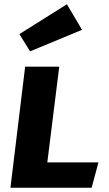

<svg xmlns="http://www.w3.org/2000/svg" viewBox="-20 -881 511 901"><path d="M29 0 98 -568H258L202 -119H442L410 0ZM71 -721 294 -861 365 -741 121 -640Z"/></svg>

Font: Qjlgwqiwhsfqbnnlvksmvfsycuq
Style: Regular
Weight: 700
Italic angle: -8°
Designer: Carrois Corporate & Edenspiekermann
Foundry: Carrois Corporate GbR & Edenspiekermann AG
Version: Version 2.001